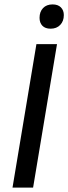

<svg xmlns="http://www.w3.org/2000/svg" viewBox="-20 -850 309 870"><path d="M36.7 0 145 -650H238.3L130 0ZM209.2 -720Q185 -720 172.1 -733.3Q159.2 -746.7 159.2 -769.2Q159.2 -796.7 175 -813.3Q190.8 -830 218.3 -830Q242.5 -830 255.8 -816.7Q269.2 -803.3 269.2 -781.7Q269.2 -754.2 252.9 -737.1Q236.7 -720 209.2 -720Z"/></svg>

Font: Familjen Grotesk
Style: Italic
Weight: 400
Italic angle: -9.46201°
Designer: Anders Wikstroem, Jonas Baeckman, Matilda Gysing, Kristian Moeller
Foundry: Familjen STHLM AB
Version: Version 2.000